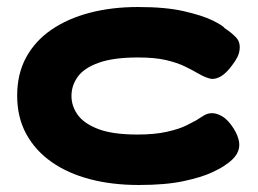

<svg xmlns="http://www.w3.org/2000/svg" viewBox="-20 -515 737 548"><path d="M376 13Q300 13 237 -3.5Q174 -20 127.5 -52.5Q81 -85 55 -132.5Q29 -180 29 -242Q29 -304 54.5 -351Q80 -398 126.5 -430Q173 -462 236 -478.5Q299 -495 374 -495Q453 -495 505 -483Q557 -471 586 -457Q615 -443 622 -434Q639 -423 652.5 -409.5Q666 -396 664 -375Q663 -363 657.5 -352Q652 -341 642 -328Q612 -287 582 -290Q565 -294 548 -304Q531 -314 508.5 -325Q486 -336 454 -343.5Q422 -351 374 -351Q304 -351 262 -336Q220 -321 202 -296Q184 -271 184 -241Q184 -212 202 -187Q220 -162 261 -146.5Q302 -131 372 -131Q422 -131 457 -139Q492 -147 512 -157Q532 -167 539 -171Q551 -179 562 -185.5Q573 -192 585 -192Q599 -192 615 -182.5Q631 -173 647 -148Q660 -127 662.5 -109Q665 -91 655.5 -75Q646 -59 623 -44Q613 -36 584 -22.5Q555 -9 504 2Q453 13 376 13Z"/></svg>

Font: Fredoka Expanded SemiBold
Style: Regular
Weight: 600
Width: 7
Designer: Ben Nathan
Foundry: Milena B. Brandão, Ben Nathan
Version: Version 2.001